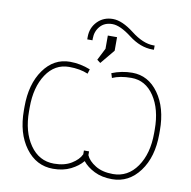

<svg xmlns="http://www.w3.org/2000/svg" viewBox="-86 -874 965 970"><g transform="rotate(10 396.0 -389.0)"><path d="M404.8 -700.7H452.1V-631.3L391.1 -557.6L373.5 -571.3L404.8 -632.8ZM646.5 -691.9V-670.4H638.2Q576.7 -670.4 517.3 -716.1Q458 -761.7 418 -761.7Q377.9 -761.7 355.2 -735.6Q332.5 -709.5 332.5 -672.4V-663.6H305.7V-676.3Q305.7 -723.1 336.9 -755.4Q368.2 -787.6 416 -787.6Q463.9 -787.6 525.4 -739.7Q586.9 -691.9 639.6 -691.9ZM559.6 -537.1Q642.1 -537.1 694.6 -463.6Q747.1 -390.1 747.1 -273.9V-255.4Q747.1 -137.7 692.1 -63.7Q637.2 10.3 551.3 10.3Q498.5 10.3 460 -9Q421.4 -28.3 399.9 -55.7Q377.4 -28.3 338.9 -9Q300.3 10.3 248.5 10.3Q162.1 10.3 107.4 -63.7Q52.7 -137.7 52.7 -255.4V-273.9Q52.7 -390.1 105 -463.6Q157.2 -537.1 240.2 -537.1Q293 -537.1 344.7 -516.6L337.4 -493.2Q296.9 -510.7 240.2 -510.7Q167 -510.7 123 -444.6Q79.1 -378.4 79.1 -274.9V-255.4Q79.1 -149.9 125.5 -83Q171.9 -16.1 248.5 -16.1Q302.2 -16.1 338.1 -38.1Q374 -60.1 386.7 -88.4V-107.9H413.1V-88.4Q425.3 -60.1 461.2 -38.1Q497.1 -16.1 551.3 -16.1Q627.4 -16.1 674.1 -83Q720.7 -149.9 720.7 -255.4V-274.9Q720.7 -378.4 676.5 -444.6Q632.3 -510.7 559.6 -510.7Q501.5 -510.7 462.4 -493.2L455.1 -516.6Q505.9 -537.1 559.6 -537.1Z"/></g></svg>

Font: Roboto-Thin
Style: Regular
Weight: 250
Designer: Google
Version: Version 1.100141; 2013; ttfautohint (v0.94.14-c901) -l 8 -r 